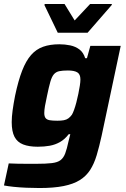

<svg xmlns="http://www.w3.org/2000/svg" viewBox="-21 -741 637 967"><path d="M178 206Q145 206 111 204.5Q77 203 48 200Q19 197 -1 193L23 82Q44 83 67.5 83.5Q91 84 115.5 84Q140 84 162 84Q211 84 240 80.5Q269 77 284 65.5Q299 54 307.5 31.5Q316 9 324 -29Q326 -38 328.5 -47Q331 -56 333 -65H325Q305 -39 281 -25.5Q257 -12 229.5 -7Q202 -2 169 -2Q125 -2 95.5 -13.5Q66 -25 52 -52Q38 -79 38 -126Q38 -152 42.5 -185Q47 -218 55 -259Q71 -335 90.5 -385Q110 -435 135.5 -464Q161 -493 196 -505.5Q231 -518 278 -518Q306 -518 332.5 -512.5Q359 -507 379 -492Q399 -477 408 -448H417L434 -510H587L491 -58Q479 -3 466 40.5Q453 84 433 115Q413 146 381 166Q349 186 299.5 196Q250 206 178 206ZM268 -133Q287 -133 300.5 -135.5Q314 -138 323.5 -145Q333 -152 341 -163Q346 -171 352 -187.5Q358 -204 363.5 -225Q369 -246 373.5 -268Q378 -290 381 -309Q384 -328 384 -341Q384 -367 368.5 -376.5Q353 -386 321 -386Q294 -386 277.5 -382.5Q261 -379 250.5 -367Q240 -355 232.5 -329Q225 -303 216 -259Q209 -228 205.5 -207Q202 -186 202 -172Q202 -155 208.5 -146.5Q215 -138 229.5 -135.5Q244 -133 268 -133ZM270 -576 203 -715 204 -721H304L355 -638L433 -721H543L541 -715L420 -576Z"/></svg>

Font: Saira Thin
Style: Bold Italic
Weight: 700
Italic angle: -12°
Version: Version 1.101